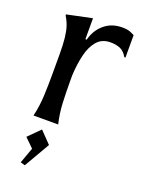

<svg xmlns="http://www.w3.org/2000/svg" viewBox="-152 -636 721 957"><g transform="rotate(20 208.5 -158.0)"><path d="M386 -428Q370 -456 348 -465Q326 -474 297 -474Q252 -474 226 -444Q200 -414 188 -364.5Q176 -315 173 -255V-222Q173 -166 175.5 -110Q178 -54 191 0H60Q73 -54 75.5 -110Q78 -166 78 -222V-330Q78 -384 74 -418.5Q70 -453 62 -477Q54 -501 40 -523V-529L173 -557V-446H180Q193 -498 231.5 -531Q270 -564 327 -564Q357 -564 374.5 -555.5Q392 -547 392 -547V-428ZM124 51 183 112 104 248 80 241 110 158 63 112Z"/></g></svg>

Font: Faculty Glyphic
Style: Regular
Weight: 400
Designer: Koto Studio, Dylan Young
Foundry: Koto Studio
Version: Version 1.004; ttfautohint (v1.8.4.7-5d5b)